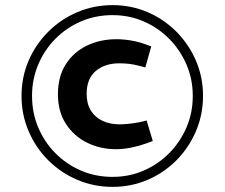

<svg xmlns="http://www.w3.org/2000/svg" viewBox="-20 -775 876 749"><path d="M419 -46Q346 -46 281.5 -73.5Q217 -101 168 -150Q119 -199 91.5 -263.5Q64 -328 64 -401Q64 -474 91.5 -538Q119 -602 168 -651Q217 -700 281.5 -727.5Q346 -755 419 -755Q492 -755 556 -727.5Q620 -700 668.5 -651Q717 -602 744.5 -538Q772 -474 772 -401Q772 -328 744.5 -263.5Q717 -199 668.5 -150Q620 -101 556 -73.5Q492 -46 419 -46ZM432 -193Q371 -193 319.5 -218.5Q268 -244 237 -292Q206 -340 206 -407Q206 -476 236.5 -524Q267 -572 319 -597Q371 -622 434 -622Q462 -622 491.5 -617Q521 -612 548 -602L570 -594L547 -512L520 -519Q501 -524 483 -526Q465 -528 445 -528Q389 -528 353.5 -498Q318 -468 318 -409Q318 -370 334.5 -343.5Q351 -317 380 -303.5Q409 -290 446 -290Q463 -290 482 -292Q501 -294 523 -298L552 -305L576 -225L549 -215Q521 -205 491 -199Q461 -193 432 -193ZM419 -85Q484 -85 540.5 -109.5Q597 -134 640 -177.5Q683 -221 707.5 -278Q732 -335 732 -401Q732 -466 707.5 -523Q683 -580 640 -623.5Q597 -667 540.5 -691.5Q484 -716 419 -716Q353 -716 296 -691.5Q239 -667 196 -623.5Q153 -580 129 -523Q105 -466 105 -401Q105 -335 129 -278Q153 -221 196 -177.5Q239 -134 296 -109.5Q353 -85 419 -85Z"/></svg>

Font: REM Medium Medium
Style: Regular
Weight: 500
Version: Version 1.005;gftools[0.9.28]